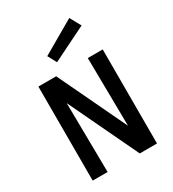

<svg xmlns="http://www.w3.org/2000/svg" viewBox="-216 -1039 1046 1158"><g transform="rotate(-30 307.0 -460.0)"><path d="M181 -483 187 0H83V-655H207L433 -180L427 -655H531V0H411ZM254 -726 221 -787 451 -920 493 -844Z"/></g></svg>

Font: Intel One Mono Medium
Style: Regular
Weight: 500
Monospace: yes
Designer: Fred Shallcrass
Foundry: Frere-Jones Type LLC
Version: Version 1.400;hotconv 1.1.0;makeotfexe 2.6.0;FJTRelease1.4